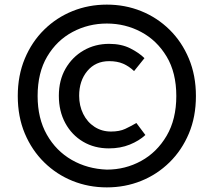

<svg xmlns="http://www.w3.org/2000/svg" viewBox="-20 -761 924 832"><path d="M829 -345Q829 -434 798.5 -507Q768 -580 714.5 -632.5Q661 -685 591.5 -713Q522 -741 443 -741Q364 -741 294.5 -713Q225 -685 171.5 -632.5Q118 -580 87.5 -507Q57 -434 57 -345Q57 -255 87.5 -182.5Q118 -110 171.5 -57.5Q225 -5 294.5 23Q364 51 443 51Q522 51 591.5 23Q661 -5 714.5 -57.5Q768 -110 798.5 -182.5Q829 -255 829 -345ZM744 -345Q744 -244 702 -172.5Q660 -101 591.5 -63.5Q523 -26 443 -26Q359 -29 291 -68Q223 -107 183 -177.5Q143 -248 143 -345Q143 -446 184.5 -516Q226 -586 294.5 -622.5Q363 -659 443 -659Q523 -659 591.5 -622.5Q660 -586 702 -516Q744 -446 744 -345ZM571 -228Q547 -214 522.5 -202.5Q498 -191 461 -191Q421 -191 389.5 -211.5Q358 -232 340.5 -267.5Q323 -303 323 -346Q323 -411 358.5 -453.5Q394 -496 453 -496Q488 -496 513.5 -485Q539 -474 561 -453L606 -509Q583 -532 544.5 -551.5Q506 -571 453 -571Q392 -571 342.5 -542.5Q293 -514 264 -463.5Q235 -413 235 -346Q235 -279 263 -227.5Q291 -176 340 -147Q389 -118 452 -118Q502 -118 542.5 -134.5Q583 -151 610 -176Z"/></svg>

Font: Repo DemiBold
Style: Regular
Weight: 600
Designer: Stefan Peev
Foundry: Context Ltd
Version: Version 1.502